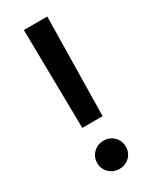

<svg xmlns="http://www.w3.org/2000/svg" viewBox="-191 -780 678 839"><g transform="rotate(-30 148.0 -360.5)"><path d="M96.2 -229.5 88.9 -727.5H207L198.7 -229.5ZM147.9 7.3Q117.7 7.3 96.7 -13.2Q75.7 -33.7 75.7 -63.5Q75.7 -93.8 96.7 -114.3Q117.7 -134.8 147.9 -134.8Q178.7 -134.8 199.5 -114.3Q220.2 -93.8 220.2 -63.5Q220.2 -33.7 199.5 -13.2Q178.7 7.3 147.9 7.3Z"/></g></svg>

Font: Inter 16pt Medium
Style: Regular
Weight: 500
Version: Version 4.001;git-66647c0bb